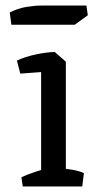

<svg xmlns="http://www.w3.org/2000/svg" viewBox="-20 -671 356 691"><path d="M21 -582 15 -626Q44 -641 74.5 -646Q105 -651 128 -651H291L296 -616L249 -582ZM128 0V-447L177 -484L217 -449V0ZM62 0 57 -33Q75 -42 105.5 -52Q136 -62 155 -67L141 0ZM183 0 184 -67Q210 -65 237.5 -60.5Q265 -56 282 -48L276 0ZM53 -406 41 -453Q71 -467 108.5 -475Q146 -483 177 -484L190 -459L146 -413Z"/></svg>

Font: Eczar
Style: Regular
Weight: 400
Designer: Vaibhav Singh
Foundry: Rosetta Type Foundry
Version: Version 2.000